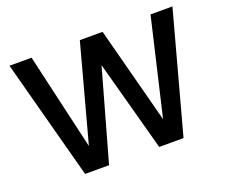

<svg xmlns="http://www.w3.org/2000/svg" viewBox="-115 -877 1238 1054"><g transform="rotate(-20 504.0 -350.0)"><path d="M215 0 28 -700H157L287 -137L439 -700H572L720 -136L852 -700H980L790 0H648L504 -530L355 0Z"/></g></svg>

Font: DM Sans 9pt
Style: Semibold
Weight: 600
Designer: Colophon Foundry, Jonny Pinhorn
Foundry: Colophon Foundry
Version: Version 4.004;gftools[0.9.30]